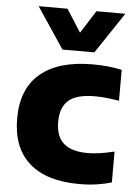

<svg xmlns="http://www.w3.org/2000/svg" viewBox="-56 -851 647 905"><g transform="rotate(5 267.0 -399.0)"><path d="M353.5 10.5Q198.5 10.5 116.8 -61.5Q35 -133.5 35 -272.5Q35 -413 120.8 -485Q206.5 -557 367.5 -557Q444 -557 506 -543V-397Q475 -402 447.5 -405Q420 -408 390.5 -408Q305.5 -408 267.2 -375Q229 -342 229 -273.5Q229 -203.5 266.8 -171Q304.5 -138.5 378.5 -138.5Q407.5 -138.5 436.8 -142.8Q466 -147 506 -156.5V-10.5Q475 -1 436 4.8Q397 10.5 353.5 10.5ZM219.5 -614 90 -808H226.5L295 -700.5L363.5 -808H500L370.5 -614Z"/></g></svg>

Font: Encode Sans Semi Expanded ExtraBold
Style: Regular
Weight: 800
Width: 6
Designer: Multiple Designers
Foundry: Impallari Type
Version: Version 3.000; ttfautohint (v1.8.3) -l 8 -r 50 -G 200 -x 14 